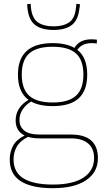

<svg xmlns="http://www.w3.org/2000/svg" viewBox="-20 -766 547 1006"><path d="M256 -210Q186 -210 143 -234Q114 -216 98 -191.5Q82 -167 82 -137Q82 -102 107.5 -81.5Q133 -61 190 -61H352Q493 -61 493 63Q493 136 431.5 178Q370 220 257 220Q145 220 88 183Q31 146 31 70Q31 31 48 -1.5Q65 -34 109 -56Q62 -79 62 -135Q62 -202 129 -243Q74 -283 74 -375Q74 -540 256 -540Q327 -540 370 -515Q396 -560 459 -560Q473 -560 488 -558L487 -538Q476 -540 459 -540Q410 -540 385 -505Q437 -465 437 -375Q437 -292 392.5 -251Q348 -210 256 -210ZM256 -229Q339 -229 378 -264.5Q417 -300 417 -375Q417 -451 378 -486Q339 -521 256 -521Q172 -521 133 -486Q94 -451 94 -375Q94 -300 133 -264.5Q172 -229 256 -229ZM51 69Q51 137 103.5 169Q156 201 257 201Q362 201 417.5 164.5Q473 128 473 62Q473 12 441.5 -14.5Q410 -41 352 -41H189Q153 -41 127 -49Q85 -28 68 2.5Q51 33 51 69ZM261 -609Q200 -609 165.5 -634Q131 -659 124 -722Q123 -733 122 -744L141 -746Q141 -741 141.5 -736Q142 -731 142 -727Q148 -670 178.5 -649Q209 -628 261 -628Q312 -628 342.5 -649Q373 -670 378 -726Q380 -737 380 -746L399 -744Q399 -738 398 -732.5Q397 -727 396 -721Q389 -659 355 -634Q321 -609 261 -609Z"/></svg>

Font: Georama Thin
Style: Regular
Weight: 100
Designer: Jean-Baptiste Levee
Foundry: Production Type
Version: Version 1.000